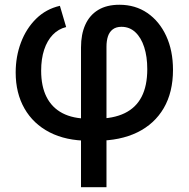

<svg xmlns="http://www.w3.org/2000/svg" viewBox="-20 -571 781 795"><path d="M315.4 204.1V-374.5Q315.4 -429.2 333.3 -468.8Q351.1 -508.3 386.5 -529.8Q421.9 -551.3 474.6 -551.3Q540.5 -551.3 590.3 -517.1Q640.1 -482.9 668.2 -422.1Q696.3 -361.3 696.3 -281.7Q696.3 -189 658 -123.3Q619.6 -57.6 548.6 -22.9Q477.5 11.7 379.9 11.7H346.7Q252.9 11.7 185.3 -23.2Q117.7 -58.1 81.3 -121.8Q44.9 -185.5 44.9 -271Q44.9 -336.9 66.7 -394.8Q88.4 -452.6 129.4 -493.2Q170.4 -533.7 228 -546.9L253.9 -459Q221.7 -451.2 198.5 -427Q175.3 -402.8 162.8 -365Q150.4 -327.1 150.4 -278.3Q150.4 -213.9 172.6 -169.7Q194.8 -125.5 238.5 -102.5Q282.2 -79.6 346.7 -79.6H379.9Q449.2 -79.6 496.1 -102.3Q543 -125 566.4 -170.4Q589.8 -215.8 589.8 -284.7Q589.8 -336.4 577.1 -375.7Q564.5 -415 540.5 -437.5Q516.6 -460 482.9 -460Q460.9 -460 447 -449.5Q433.1 -439 427 -420.7Q420.9 -402.3 420.9 -377.4V204.1Z"/></svg>

Font: Inter 17pt Medium
Style: Regular
Weight: 500
Version: Version 4.001;git-66647c0bb